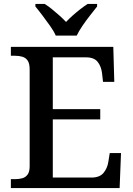

<svg xmlns="http://www.w3.org/2000/svg" viewBox="-20 -951 671 971"><path d="M35 0V-45H56Q76 -45 92.5 -49.5Q109 -54 119.5 -68Q130 -82 130 -110V-599Q130 -630 120 -644.5Q110 -659 93.5 -664Q77 -669 56 -669H35V-714H553L558 -537H501L496 -581Q492 -615 474 -638Q456 -661 415 -661H247V-399H487V-347H247V-53H442Q484 -53 503.5 -76.5Q523 -100 528 -133L535 -177H592L585 0ZM262 -771Q252 -794 233 -820.5Q214 -847 194.5 -873Q175 -899 159 -918V-931H206Q224 -920 243 -904.5Q262 -889 280.5 -872.5Q299 -856 314 -840Q329 -856 347.5 -872.5Q366 -889 386 -904.5Q406 -920 423 -931H471V-918Q456 -899 435.5 -873Q415 -847 397 -820.5Q379 -794 368 -771Z"/></svg>

Font: Noto Serif Kannada Medium
Style: Regular
Weight: 500
Version: Version 2.003